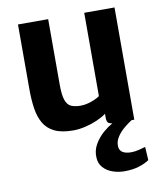

<svg xmlns="http://www.w3.org/2000/svg" viewBox="-89 -629 808 952"><g transform="rotate(-10 315.5 -153.0)"><path d="M461.5 251.5Q430 251.5 401.5 241.5Q373 231.5 354.5 211Q336 190.5 335 160Q333 125.5 350.2 95Q367.5 64.5 395.5 40Q417.5 21 442 7Q432 5.5 425 2Q414.5 -4 414.5 -26V-46Q395 -31.5 367.5 -19.5Q338.5 -7 306.5 0.5Q274.5 8 246 8Q188 8 152.2 -9.2Q116.5 -26.5 98 -58.5Q79.5 -90.5 73 -134Q66.5 -177.5 66.5 -230V-557H218.5V-228Q218.5 -175.5 227.5 -149.5Q236.5 -123.5 255.2 -115Q274 -106.5 303.5 -106.5Q321.5 -106.5 340.5 -111.5Q359.5 -116.5 375.5 -123.8Q391.5 -131 400 -137.5V-557H552.5V8H539Q520 20 502.5 34.5Q478.5 54 463.8 76.5Q449 99 450 123.5Q451 145 466.8 154.8Q482.5 164.5 509.5 164.5Q528.5 164.5 548.5 159.5Q568.5 154.5 582 150.5L586 217.5Q566 231.5 534.2 241.5Q502.5 251.5 461.5 251.5Z"/></g></svg>

Font: Koeln Type Sans
Style: Bold
Weight: 700
Designer: Eben Sorkin
Foundry: Eben Sorkin
Version: Version 2.001